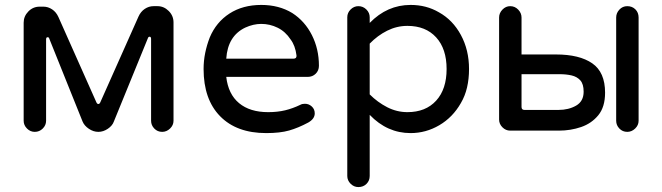

<svg xmlns="http://www.w3.org/2000/svg" viewBox="-20 -558 2687 779"><path d="M121 -23Q103 -23 89.5 -36.5Q76 -50 76 -68V-466Q76 -492 95 -511.5Q114 -531 141 -531H156Q175 -531 191.5 -520Q208 -509 217 -489L371 -143Q374 -136 379 -136Q384 -136 387 -143L542 -491Q551 -511 567.5 -522Q584 -533 603 -533H619Q645 -533 664.5 -513.5Q684 -494 684 -467V-68Q684 -50 670 -36.5Q656 -23 638 -23Q619 -23 606 -36.5Q593 -50 593 -68V-400Q593 -409 587 -409Q582 -409 580 -403L442 -65Q436 -48 417.5 -35.5Q399 -23 379 -23Q359 -23 340.5 -35.5Q322 -48 315 -65L180 -401Q179 -407 173 -407Q167 -407 167 -398V-68Q167 -50 153.5 -36.5Q140 -23 121 -23Z M1060 -18Q940 -18 873 -86.5Q806 -155 806 -278Q806 -311 812.5 -343Q819 -375 831 -406Q857 -468 911 -503Q965 -538 1040 -538Q1112 -538 1166 -505Q1217 -472 1245.5 -415.5Q1274 -359 1274 -291Q1274 -272 1261 -259Q1248 -246 1228 -246H898Q906 -176 950 -139.5Q994 -103 1068 -103Q1106 -103 1137 -110.5Q1168 -118 1199 -133Q1206 -137 1217 -137Q1233 -137 1245 -126Q1257 -115 1257 -98Q1257 -76 1231 -61Q1190 -39 1153 -28.5Q1116 -18 1060 -18ZM898 -320H1171Q1184 -320 1183 -333Q1178 -373 1159 -398Q1138 -430 1106.5 -445.5Q1075 -461 1040 -461Q1008 -461 975 -446Q904 -412 898 -320Z M1434 201Q1416 201 1402.5 187.5Q1389 174 1389 156V-488Q1389 -506 1402.5 -519.5Q1416 -533 1434 -533Q1453 -533 1466.5 -519.5Q1480 -506 1480 -488V-465Q1551 -538 1646 -538Q1710 -538 1761 -508Q1817 -477 1850 -416Q1883 -355 1883 -278Q1883 -238 1875 -203.5Q1867 -169 1850 -140Q1817 -82 1762.5 -50Q1708 -18 1646 -18Q1551 -18 1480 -92V156Q1480 175 1467 188Q1454 201 1434 201ZM1633 -103Q1707 -103 1749.5 -149.5Q1792 -196 1792 -278Q1792 -360 1749.5 -406.5Q1707 -453 1633 -453Q1590 -453 1551 -433.5Q1512 -414 1480 -381V-175Q1512 -143 1551 -123Q1590 -103 1633 -103Z M2050 -28Q2032 -28 2018.5 -41.5Q2005 -55 2005 -73V-487Q2005 -505 2018.5 -519Q2032 -533 2050 -533Q2069 -533 2082.5 -519Q2096 -505 2096 -487V-337H2236Q2331 -337 2383 -301Q2435 -265 2435 -182Q2435 -124 2407.5 -90.5Q2380 -57 2337.5 -42.5Q2295 -28 2248 -28ZM2525 -23Q2506 -23 2493 -36.5Q2480 -50 2480 -68V-487Q2480 -505 2493 -519Q2506 -533 2525 -533Q2545 -533 2558 -520Q2571 -507 2571 -487V-68Q2571 -50 2557 -36.5Q2543 -23 2525 -23ZM2108 -112H2246Q2287 -112 2317.5 -129.5Q2348 -147 2348 -186Q2348 -217 2334.5 -232Q2321 -247 2299 -252Q2277 -257 2251 -257H2096V-124Q2096 -112 2108 -112Z"/></svg>

Font: Huninn
Style: Regular
Weight: 400
Designer: justfont
Foundry: justfont
Version: Version 1.003